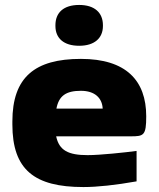

<svg xmlns="http://www.w3.org/2000/svg" viewBox="-20 -747 641 776"><path d="M571 -277C571 -422 489 -509 307 -509C121 -509 30 -435 30 -256V-244C30 -61 119 9 317 9C374 9 447 1 532 -14V-137C487 -131 385 -120 334 -120C256 -120 219 -139 207 -196H508C561 -196 571 -199 571 -277ZM204 -642C204 -593 237 -562 300 -562C362 -562 396 -593 396 -642V-645C396 -696 362 -727 300 -727C237 -727 204 -696 204 -645ZM208 -308C218 -360 247 -380 307 -380C363 -380 393 -351 395 -308Z"/></svg>

Font: LT Wave Black
Style: Regular
Weight: 900
Designer: Daniel Lyons
Version: Version 2.5 (Glyphs App)